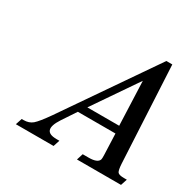

<svg xmlns="http://www.w3.org/2000/svg" viewBox="-135 -742 895 885"><g transform="rotate(30 312.0 -299.5)"><path d="M469.2 -231.9 460 -465.8 299.8 -231.9ZM612.8 0H378.4L389.2 -34.2H420.9Q468.3 -34.2 475.6 -56.6Q477.1 -62 476.6 -79.6L472.2 -192.4H272L222.7 -118.2Q168 -34.2 250 -34.2H265.1L253.9 0H53.2L64.5 -34.2H74.7Q103 -34.2 121.8 -50Q140.6 -65.9 179.2 -121.1L508.3 -599.1H540L566.4 -86.9Q568.4 -51.8 575.2 -43Q582 -34.2 609.4 -34.2H624Z"/></g></svg>

Font: RIT Rachana
Style: Italic
Weight: 400
Designer: Hussain KH
Version: 1.5.2